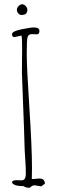

<svg xmlns="http://www.w3.org/2000/svg" viewBox="-20 -888 273 911"><path d="M109.9 -841.8Q109.9 -816.9 82 -816.9Q73.2 -816.9 66.7 -824.5Q60.1 -832 60.1 -841.3Q60.1 -850.6 68.1 -859.1Q76.2 -867.7 85.4 -867.7Q94.7 -867.7 102.3 -859.1Q109.9 -850.6 109.9 -841.8ZM175.8 -3.9 144 -8.8Q132.8 -8.8 121.1 2.9Q98.6 2.9 92.8 -4.9H90.3Q44.4 -4.9 37.1 -22Q37.1 -33.2 60.1 -33.2L82 -32.2Q102.1 -32.2 102.5 -61Q103 -89.8 99.9 -131.3Q96.7 -172.9 95.9 -213.9Q95.2 -254.9 90.3 -373.5Q85.4 -492.2 84 -543.9L85 -661.1Q85 -709.5 82 -719.2L47.9 -711.9Q37.1 -711.9 37.1 -725.8Q37.1 -739.7 81.1 -748.8Q125 -757.8 140.6 -757.8Q167 -757.8 167 -741.5Q167 -725.1 154.8 -725.1L130.9 -726.1Q113.8 -726.1 110.4 -710Q106.9 -696.8 106.9 -632.3Q106.9 -567.9 119.4 -377Q131.8 -186 131.8 -89.8L130.9 -38.1L167 -41Q192.9 -41 192.9 -16.1Z"/></svg>

Font: Amatic SC
Style: Regular
Weight: 400
Version: Version 1.004